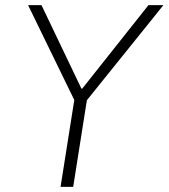

<svg xmlns="http://www.w3.org/2000/svg" viewBox="-20 -725 654 745"><path d="M215 0 273 -367 276 -321 89 -705H141L296 -381H299L556 -705H614L305 -321L322 -367L264 0Z"/></svg>

Font: Nunito Sans 7pt SemiCondensed ExtraLight
Style: Italic
Weight: 250
Width: 4
Italic angle: -9°
Designer: Vernon Adams
Foundry: Vernon Adams
Version: Version 3.101;gftools[0.9.27]